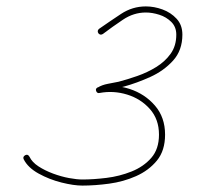

<svg xmlns="http://www.w3.org/2000/svg" viewBox="-20 -570 628 599"><path d="M289 -480Q322 -503 357.5 -526.5Q393 -550 435 -550Q461 -550 487 -540.5Q513 -531 531 -511.5Q549 -492 549 -462Q549 -413 520 -381Q491 -349 449 -330Q407 -311 367 -300Q352 -296 330 -292Q308 -288 293 -281Q286 -277 283 -287Q279 -297 287 -298Q337 -308 384.5 -292.5Q432 -277 463.5 -240.5Q495 -204 495 -150Q495 -100 469.5 -69Q444 -38 404.5 -20.5Q365 -3 320.5 3Q276 9 237 9Q210 9 172 -0.5Q134 -10 100.5 -28.5Q67 -47 54 -73Q50 -81 59 -86Q67 -90 72 -81Q80 -64 100 -51Q120 -38 145.5 -28.5Q171 -19 195.5 -14.5Q220 -10 237 -10Q271 -10 312 -15Q353 -20 390.5 -35Q428 -50 452 -77.5Q476 -105 476 -150Q476 -198 447.5 -230Q419 -262 376.5 -275Q334 -288 291 -280Q283 -278 280 -286Q277 -294 285 -297Q298 -305 316.5 -308.5Q335 -312 350 -315Q377 -322 408.5 -333Q440 -344 467.5 -361Q495 -378 512.5 -402.5Q530 -427 530 -462Q530 -486 514.5 -501.5Q499 -517 477 -524Q455 -531 435 -531Q397 -531 363.5 -508.5Q330 -486 301 -464Q293 -459 287 -466Q282 -474 289 -480Z"/></svg>

Font: FRB American Cursive Guidelines Extralight
Style: Italic
Weight: 200
Italic angle: -25°
Version: Version 2.0;Modular Font Editor K font №1